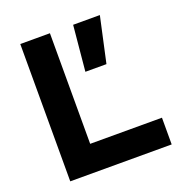

<svg xmlns="http://www.w3.org/2000/svg" viewBox="-127 -815 876 925"><g transform="rotate(-20 310.5 -352.0)"><path d="M229 -704V-137H597V0H77V-704ZM348 -704H485L434 -471H326Z"/></g></svg>

Font: CBA Beacon Sans Extra Bold
Style: Regular
Weight: 800
Designer: Wei Huang
Foundry: Wei Huang
Version: Version 1.002